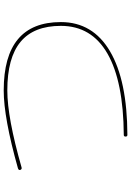

<svg xmlns="http://www.w3.org/2000/svg" viewBox="145 -855 710 1040"><g transform="rotate(-90 500.0 -335.0)"><path d="M113.3 -573.2Q103.5 -570.3 99.6 -580.1Q96.7 -588.9 108.4 -592.8Q381.8 -669.9 530.3 -669.9Q900.4 -669.9 900.4 -360.4Q900.4 -187.5 742.2 -94.2Q584 -1 289.1 0Q280.3 0 280.3 -9.8Q280.3 -19.5 289.1 -19.5Q579.1 -21.5 729.5 -107.9Q879.9 -194.3 879.9 -360.4Q879.9 -506.8 793.5 -578.6Q707 -650.4 530.3 -650.4Q382.8 -650.4 113.3 -573.2Z"/></g></svg>

Font: Rounded Mgen+ 1mn thin
Style: Regular
Weight: 100
Designer: [Source Han Sans]
Ryoko NISHIZUKA  (kana & ideographs); Paul D. Hunt (Latin, Greek & Cyrillic); Wenlong ZHANG  (bopomofo
Version: Version 1.059.20150602